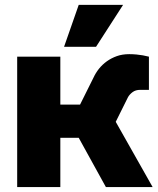

<svg xmlns="http://www.w3.org/2000/svg" viewBox="-20 -760 640 780"><path d="M49.8 0V-529.8H225.1V-335H305.2L359.9 -444.8Q368.7 -463.9 382.3 -481Q396 -498 414.1 -511Q432.1 -523.9 454.6 -532Q477.1 -540 504.9 -540Q520 -540 534.4 -538.6Q548.8 -537.1 560.1 -535.2L585 -529.8V-395H549.8Q530.8 -395 518.3 -385.5Q505.9 -376 500 -365.2L450.2 -265.1L600.1 0H410.2L299.8 -200.2H225.1V0ZM240.2 -569.8 299.8 -740.2H480L370.1 -569.8Z"/></svg>

Font: Russo One
Style: Regular
Weight: 400
Designer: Jovanny lemonad
Foundry: Jovanny Lemonad
Version: Version 1.000